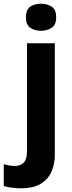

<svg xmlns="http://www.w3.org/2000/svg" viewBox="-73 -781 391 1041"><path d="M40.3 240Q16.5 240 -9.2 236.5Q-34.9 233 -52.6 228V109.4Q-36.9 113.4 -22.5 116.1Q-8 118.8 9.2 118.8Q35.7 118.8 54.5 101.9Q73.4 85 73.4 35.4V-546.4H224.2V58.6Q224.2 108.6 206.1 149.8Q188 191 147.7 215.5Q107.3 240 40.3 240ZM67.6 -687.1Q67.6 -729.5 91.5 -745.2Q115.3 -760.8 149.5 -760.8Q182.3 -760.8 207 -745.2Q231.6 -729.5 231.6 -687.1Q231.6 -646.3 207 -630.2Q182.3 -614 149.5 -614Q115.3 -614 91.5 -630.2Q67.6 -646.3 67.6 -687.1Z"/></svg>

Font: Noto Sans Meetei Mayek
Style: Regular
Weight: 400
Designer: Monotype Design Team and Neelakash Kshetrimayum
Foundry: Monotype Imaging Inc.
Version: Version 2.002